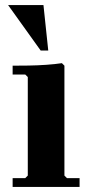

<svg xmlns="http://www.w3.org/2000/svg" viewBox="-20 -740 365 760"><path d="M245 -35H295V0H30V-35H80L90 -45V-435L80 -445H30V-480Q56 -480 92 -480.5Q128 -481 163.5 -483.5Q199 -486 225 -490L235 -480V-45ZM141 -540 12 -720H152L171 -540Z"/></svg>

Font: Brygada 1918
Style: Bold
Weight: 700
Designer: Mateusz Machalski | Borys Kosmynka | Przemek Hoffer
Foundry: NIEPODLEGLA 2018
Version: Version 3.006